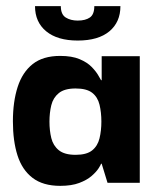

<svg xmlns="http://www.w3.org/2000/svg" viewBox="-20 -595 507 625"><path d="M176 10Q120 10 86 -16Q52 -42 37 -89Q22 -136 22 -200Q22 -264 37.5 -312Q53 -360 86.5 -386.5Q120 -413 176 -413Q214 -413 239 -402.5Q264 -392 278.5 -377Q293 -362 300 -349.5Q307 -337 309 -334H311V-412H435V0H330L311 -62H309Q308 -58 300.5 -46.5Q293 -35 278 -22Q263 -9 238 0.5Q213 10 176 10ZM226 -91Q262 -91 280 -105.5Q298 -120 304 -145Q310 -170 310 -199Q310 -229 304 -254Q298 -279 280 -293Q262 -307 226 -307Q190 -307 171.5 -292Q153 -277 147 -252.5Q141 -228 141 -199Q141 -170 147 -145.5Q153 -121 171.5 -106Q190 -91 226 -91ZM233 -463Q167 -463 130.5 -493Q94 -523 94 -575H178Q178 -548 194 -538Q210 -528 233 -528Q258 -528 272.5 -538Q287 -548 287 -575H372Q372 -523 336 -493Q300 -463 233 -463Z"/></svg>

Font: Darker Grotesque ExtraBold
Style: Regular
Weight: 800
Designer: Gabriel Lam
Foundry: TypeRant
Version: Version 1.000;gftools[0.9.28]